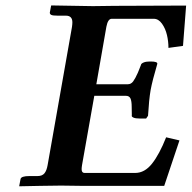

<svg xmlns="http://www.w3.org/2000/svg" viewBox="-20 -667 688 689"><path d="M647.9 -647 636.7 -502.4 584.5 -495.1Q584.5 -518.6 579.1 -541.5Q573.7 -564.5 561.3 -582Q548.8 -599.6 531.7 -599.6H380.9Q367.2 -599.6 361.8 -571.3L325.7 -364.7H439Q450.2 -364.7 457.8 -374.8Q465.3 -384.8 474.6 -405.8Q476.6 -410.6 480.5 -420.4Q484.4 -430.2 486.3 -435.1L485.8 -434.6Q487.3 -439.5 495.8 -442.9Q504.4 -446.3 517.1 -446.3H521Q546.4 -446.3 544.4 -437.5Q526.9 -378.4 520.5 -343.8Q514.6 -309.6 511.2 -251.5L504.4 -241.7H481Q466.3 -241.7 459.2 -244.9Q452.1 -248 452.6 -252.4H453.1L452.6 -283.2Q452.6 -304.2 448.2 -313.7Q443.8 -323.2 431.6 -323.2H318.4L274.4 -74.7Q272.9 -65.4 272.9 -60.1Q272.9 -46.4 283.2 -46.4H465.3Q499 -46.4 525.4 -79.6Q551.8 -112.8 576.2 -174.3L624 -163.1L569.3 0H275.9L199.2 -1Q177.7 -1 124 0Q70.3 1 48.8 1.5L53.7 -24.4Q55.7 -35.2 85.4 -35.2H114.7Q131.3 -35.2 139.4 -44.9Q147.5 -54.7 150.9 -74.7L238.3 -570.3Q239.7 -580.1 239.7 -586.9Q239.7 -610.8 216.3 -610.8H187Q169.4 -610.8 164.1 -613.5Q158.7 -616.2 158.7 -621.6L163.6 -647.5L313.5 -645Q326.7 -645 352.5 -645.5Q378.4 -646 390.1 -646Z"/></svg>

Font: LL
Style: Bold Italic
Weight: 700
Italic angle: -11.5°
Designer: Philipp H. Poll
Foundry: Philipp H. Poll
Version: Version 2.7.x